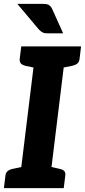

<svg xmlns="http://www.w3.org/2000/svg" viewBox="-29 -965 436 985"><path d="M67 0 156 -727H311L222 0ZM-9 0 -1 -65Q1 -80 11 -88Q21 -96 38 -99L89 -110V0ZM200 0 227 -110 276 -99Q292 -96 300 -88Q308 -80 306 -65L298 0ZM179 -727 151 -617 102 -627Q87 -631 79 -638.5Q71 -646 72 -662L80 -727ZM387 -727 379 -662Q377 -646 367 -638.5Q357 -631 340 -627L289 -617V-727ZM60 -945H193Q215 -945 224.5 -937.5Q234 -930 240 -916L295 -794H215Q199 -794 190 -798.5Q181 -803 171 -813Z"/></svg>

Font: Aleo ExtraBold
Style: Italic
Weight: 800
Italic angle: -7°
Designer: Alessio Laiso
Foundry: Alessio Laiso
Version: Version 2.001;gftools[0.9.29]